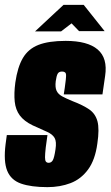

<svg xmlns="http://www.w3.org/2000/svg" viewBox="-20 -761 455 789"><path d="M175 8Q108 8 66.5 -6.5Q25 -21 9.5 -59.5Q-6 -98 3 -169L8 -206H175L168 -155Q165 -128 165 -114.5Q165 -101 169 -96.5Q173 -92 180 -92Q191 -92 197 -102.5Q203 -113 208 -147Q213 -179 204.5 -194Q196 -209 174 -219Q152 -229 114 -246Q79 -263 61.5 -286.5Q44 -310 40.5 -343.5Q37 -377 43 -422Q52 -485 74 -522.5Q96 -560 138 -576.5Q180 -593 250 -593Q340 -593 381.5 -557.5Q423 -522 412 -449L401 -373Q361 -373 321.5 -373Q282 -373 242 -373L246 -399Q252 -440 251.5 -453.5Q251 -467 235 -467Q222 -467 217 -458Q212 -449 209 -427Q206 -402 212.5 -388Q219 -374 235.5 -365Q252 -356 279 -345Q321 -329 346.5 -311.5Q372 -294 380.5 -262.5Q389 -231 380 -171Q371 -104 342 -64.5Q313 -25 270 -8.5Q227 8 175 8ZM124 -632 241 -741H324L410 -633H305L274 -665L231 -632Z"/></svg>

Font: Alumni Sans Black
Style: Italic
Weight: 900
Italic angle: -8°
Version: Version 1.016